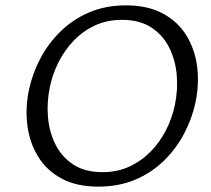

<svg xmlns="http://www.w3.org/2000/svg" viewBox="-20 -687 786 716"><path d="M347 9Q265 9 209 -21.5Q153 -52 121.5 -104Q90 -156 82 -220.5Q74 -285 88 -352Q101 -413 130.5 -469Q160 -525 206 -570Q252 -615 313 -641Q374 -667 449 -667Q532 -667 588.5 -636Q645 -605 676.5 -552.5Q708 -500 715.5 -435.5Q723 -371 709 -305Q696 -244 666 -187.5Q636 -131 590 -86.5Q544 -42 483 -16.5Q422 9 347 9ZM362 -45Q418 -45 463 -66Q508 -87 542.5 -122.5Q577 -158 599.5 -202.5Q622 -247 632 -295Q644 -352 639 -408Q634 -464 610.5 -510.5Q587 -557 543.5 -585Q500 -613 435 -613Q379 -613 334 -592Q289 -571 255 -535.5Q221 -500 198.5 -455.5Q176 -411 166 -363Q154 -306 159 -249.5Q164 -193 187.5 -147Q211 -101 254 -73Q297 -45 362 -45Z"/></svg>

Font: Ysabeau Infant
Style: Italic
Weight: 400
Italic angle: -12°
Designer: Christian Thalmann (Catharsis Fonts)
Version: Version 2.001;gftools[0.9.30]; featfreeze: ss01,ss02,lnum